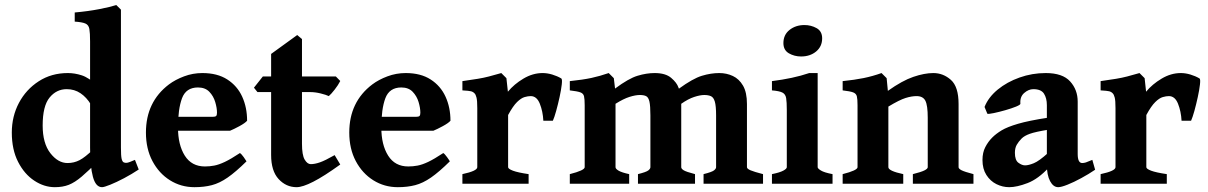

<svg xmlns="http://www.w3.org/2000/svg" viewBox="-20 -736 4838 769"><path d="M535.6 -57.1Q507.8 -38.6 476.8 -22.2Q445.8 -5.9 421.4 3.9Q397 13.7 388.7 13.7Q363.3 13.7 352.1 -28.1Q340.8 -69.8 340.8 -144V-569.8Q340.8 -604 337.9 -620.1Q335 -636.2 322 -641.8Q309.1 -647.5 279.3 -649.4V-686Q334 -690.9 377.9 -699.5Q421.9 -708 445.8 -715.8L464.4 -697.3V-145Q464.4 -112.3 467 -100.6Q469.7 -88.9 475.1 -85.9Q480.5 -83 488.5 -84Q496.6 -85 520.5 -95.7ZM374.5 -92.3Q334.5 -51.8 307.1 -28.6Q279.8 -5.4 255.6 4.2Q231.4 13.7 199.7 13.7Q156.7 13.7 117.2 -12.5Q77.6 -38.6 52.5 -87.6Q27.3 -136.7 27.3 -205.1Q27.3 -270 55.9 -324Q84.5 -377.9 135.3 -410.6Q186 -443.4 252 -443.4Q279.3 -443.4 307.4 -434.3Q335.4 -425.3 371.1 -392.6Q371.1 -364.7 365 -345.5Q358.9 -326.2 344.2 -317.4Q326.7 -346.2 302.5 -362.5Q278.3 -378.9 247.1 -378.9Q206.1 -378.9 178.5 -345.2Q150.9 -311.5 150.9 -233.4Q150.9 -162.1 181.6 -122.6Q212.4 -83 250.5 -83Q276.4 -83 298.6 -94.5Q320.8 -106 353 -137.2Q356.9 -135.3 361.8 -125.2Q366.7 -115.2 370.4 -105Q374 -94.7 374.5 -92.3Z M969.7 -252.4Q961.9 -243.2 939 -230.7Q916 -218.3 901.4 -212.4H620.6L621.1 -268.1H831.5Q842.3 -268.1 845.7 -271.5Q849.1 -274.9 849.1 -284.7Q849.1 -303.7 842 -327.4Q835 -351.1 818.4 -368.4Q801.8 -385.7 772.9 -385.7Q725.1 -385.7 709 -342.5Q692.9 -299.3 692.9 -225.1Q692.9 -155.8 720.2 -112.5Q747.6 -69.3 800.8 -69.3Q819.8 -69.3 838.1 -72.8Q856.4 -76.2 880.6 -87.6Q904.8 -99.1 940.9 -123Q946.8 -119.6 956.1 -106.7Q965.3 -93.8 967.3 -89.8Q924.3 -47.4 891.8 -24.9Q859.4 -2.4 828.4 5.6Q797.4 13.7 758.8 13.7Q705.1 13.7 660.9 -13.9Q616.7 -41.5 590.6 -90.8Q564.5 -140.1 564.5 -205.1Q564.5 -328.1 656.7 -397.9Q682.1 -417 717.3 -430.2Q752.4 -443.4 790.5 -443.4Q850.6 -443.4 890.4 -417.7Q930.2 -392.1 950 -348.9Q969.7 -305.7 969.7 -252.4Z M1342.8 -77.1Q1277.3 -29.8 1234.6 -8.1Q1191.9 13.7 1168 13.7Q1126 13.7 1095.9 -18.8Q1065.9 -51.3 1065.9 -115.7V-367.2H1011.2L997.1 -384.8L1032.7 -429.7H1065.9V-520L1170.4 -595.7L1189.5 -579.6V-429.7H1325.2L1342.8 -411.6Q1334.5 -395 1320.3 -377Q1306.2 -358.9 1296.9 -351.1Q1286.1 -356.4 1264.2 -361.8Q1242.2 -367.2 1222.2 -367.2H1189.5V-160.2Q1189.5 -115.2 1200.2 -96.9Q1210.9 -78.6 1224.6 -78.6Q1240.7 -78.6 1261.2 -85.7Q1281.7 -92.8 1320.3 -114.7Z M1784.2 -252.4Q1776.4 -243.2 1753.4 -230.7Q1730.5 -218.3 1715.8 -212.4H1435.1L1435.5 -268.1H1646Q1656.7 -268.1 1660.2 -271.5Q1663.6 -274.9 1663.6 -284.7Q1663.6 -303.7 1656.5 -327.4Q1649.4 -351.1 1632.8 -368.4Q1616.2 -385.7 1587.4 -385.7Q1539.6 -385.7 1523.4 -342.5Q1507.3 -299.3 1507.3 -225.1Q1507.3 -155.8 1534.7 -112.5Q1562 -69.3 1615.2 -69.3Q1634.3 -69.3 1652.6 -72.8Q1670.9 -76.2 1695.1 -87.6Q1719.2 -99.1 1755.4 -123Q1761.2 -119.6 1770.5 -106.7Q1779.8 -93.8 1781.7 -89.8Q1738.8 -47.4 1706.3 -24.9Q1673.8 -2.4 1642.8 5.6Q1611.8 13.7 1573.2 13.7Q1519.5 13.7 1475.3 -13.9Q1431.2 -41.5 1405 -90.8Q1378.9 -140.1 1378.9 -205.1Q1378.9 -328.1 1471.2 -397.9Q1496.6 -417 1531.7 -430.2Q1566.9 -443.4 1605 -443.4Q1665 -443.4 1704.8 -417.7Q1744.6 -392.1 1764.4 -348.9Q1784.2 -305.7 1784.2 -252.4Z M2228 -421.9Q2232.4 -419.4 2230 -397.7Q2227.5 -376 2221.2 -346.9Q2214.8 -317.9 2207.5 -291.5Q2200.2 -265.1 2194.3 -252.4H2156.2Q2154.3 -290 2142.1 -320.6Q2129.9 -351.1 2105.5 -351.1Q2094.7 -351.1 2081.1 -347.2Q2067.4 -343.3 2051 -327.4Q2034.7 -311.5 2015.1 -275.4V-66.4Q2015.1 -59.6 2034.7 -52.2Q2054.2 -44.9 2097.2 -38.6V0H1832V-38.6Q1891.6 -51.3 1891.6 -66.4V-303.2Q1891.6 -333.5 1888.4 -345.5Q1885.3 -357.4 1880.9 -361.8Q1875 -368.2 1866.5 -370.4Q1857.9 -372.6 1832 -374V-411.1Q1870.1 -416.5 1893.8 -420.4Q1917.5 -424.3 1938.2 -429.7Q1959 -435.1 1987.8 -443.4L2008.3 -422.9L2014.2 -368.7Q2039.1 -398.9 2076.4 -421.1Q2113.8 -443.4 2153.3 -443.4Q2171.9 -443.4 2191.7 -437.5Q2211.4 -431.6 2228 -421.9Z M2797.9 0V-38.6Q2831.1 -46.9 2839.6 -53.5Q2848.1 -60.1 2848.1 -66.4V-273.9Q2848.1 -312 2843 -329.1Q2837.9 -346.2 2827.4 -350.8Q2816.9 -355.5 2800.8 -355.5Q2784.2 -355.5 2760.3 -347.7Q2736.3 -339.8 2708.5 -320.3V-66.4Q2708.5 -60.1 2718.3 -54Q2728 -47.9 2763.7 -38.6V0H2535.2V-38.6Q2568.4 -46.9 2576.7 -53.5Q2585 -60.1 2585 -66.4V-273.9Q2585 -312 2581.1 -329.1Q2577.1 -346.2 2568.1 -350.8Q2559.1 -355.5 2542.5 -355.5Q2525.4 -355.5 2501.2 -347.9Q2477.1 -340.3 2445.3 -320.3V-66.4Q2445.3 -59.6 2458 -52.2Q2470.7 -44.9 2500 -38.6V0H2262.2V-38.6Q2321.8 -53.7 2321.8 -66.4V-314.5Q2321.8 -339.4 2319.1 -350.6Q2316.4 -361.8 2304.2 -366.2Q2292 -370.6 2262.2 -374V-411.1Q2314.5 -416.5 2348.6 -423.8Q2382.8 -431.2 2418 -443.4L2438.5 -422.9L2443.4 -381.3Q2498 -421.9 2533.7 -432.6Q2569.3 -443.4 2602.1 -443.4Q2645.5 -443.4 2668.2 -424.1Q2690.9 -404.8 2697.3 -385.7L2699.2 -380.9Q2754.9 -421.4 2791 -432.4Q2827.1 -443.4 2860.8 -443.4Q2890.1 -443.4 2915.3 -431.6Q2940.4 -419.9 2956.1 -392.8Q2971.7 -365.7 2971.7 -319.3V-66.4Q2971.7 -60.1 2985.8 -54Q3000 -47.9 3036.1 -38.6V0Z M3272.9 -582.5Q3272.9 -549.8 3248.8 -529.8Q3224.6 -509.8 3188.5 -509.8Q3161.6 -509.8 3139.6 -522.5Q3117.7 -535.2 3117.7 -563.5Q3117.7 -596.7 3142.3 -616.2Q3167 -635.7 3202.1 -635.7Q3228.5 -635.7 3250.7 -623.3Q3272.9 -610.8 3272.9 -582.5ZM3071.8 0V-38.6Q3103 -44.9 3117.2 -52.5Q3131.3 -60.1 3131.3 -66.4V-295.4Q3131.3 -327.1 3128.7 -343Q3126 -358.9 3113.8 -365.2Q3101.6 -371.6 3071.8 -374V-411.1Q3114.3 -416.5 3150.9 -424.3Q3187.5 -432.1 3221.2 -443.4H3254.9V-66.4Q3254.9 -61 3268.1 -53Q3281.2 -44.9 3314.5 -38.6V0Z M3636.2 0V-38.6Q3669.4 -46.9 3682.6 -53.5Q3695.8 -60.1 3695.8 -66.4V-264.6Q3695.8 -314 3686.3 -332.5Q3676.8 -351.1 3650.9 -351.1Q3631.3 -351.1 3606.9 -343.5Q3582.5 -335.9 3538.1 -309.1V-66.4Q3538.1 -51.3 3597.7 -38.6V0H3355V-38.6Q3414.6 -53.7 3414.6 -66.4V-314.5Q3414.6 -338.9 3411.9 -350.1Q3409.2 -361.3 3397 -366Q3384.8 -370.6 3355 -374V-411.1Q3402.8 -416 3439 -423.3Q3475.1 -430.7 3510.7 -443.4L3531.2 -422.9L3536.1 -372.1Q3593.8 -413.1 3638.2 -428.2Q3682.6 -443.4 3718.3 -443.4Q3757.8 -443.4 3788.6 -416Q3819.3 -388.7 3819.3 -319.3V-66.4Q3819.3 -60.1 3831.3 -54Q3843.3 -47.9 3878.9 -38.6V0Z M4366.2 -56.2Q4340.3 -38.6 4310.5 -22.5Q4280.8 -6.3 4255.6 3.7Q4230.5 13.7 4218.3 13.7Q4198.7 13.7 4185.8 -10.5Q4172.9 -34.7 4172.9 -75.7V-314.9Q4172.9 -342.8 4161.4 -360.8Q4149.9 -378.9 4118.7 -378.9Q4099.6 -378.9 4082 -363.5Q4064.5 -348.1 4066.9 -320.8Q4067.4 -316.4 4049.6 -309.1Q4031.7 -301.8 4006.8 -294.7Q3981.9 -287.6 3960.9 -283.2Q3939.9 -278.8 3934.6 -280.3L3923.3 -307.6Q3938.5 -346.2 3975.8 -377Q4013.2 -407.7 4063.5 -425.5Q4113.8 -443.4 4168.5 -443.4Q4235.8 -443.4 4266.1 -409.9Q4296.4 -376.5 4296.4 -329.1V-119.1Q4296.4 -83 4314.5 -83Q4321.3 -83 4329.1 -85.4Q4336.9 -87.9 4355 -95.7ZM4177.2 -216.3Q4127 -208 4105 -200.2Q4083 -192.4 4071.8 -181.2Q4059.6 -168.9 4052.2 -156Q4044.9 -143.1 4044.9 -124Q4044.9 -94.2 4059.1 -84Q4073.2 -73.7 4085.4 -73.7Q4099.6 -73.7 4120.6 -82.3Q4141.6 -90.8 4177.2 -123L4181.2 -65.4Q4138.2 -19 4095.5 -2.7Q4052.7 13.7 4022 13.7Q3995.6 13.7 3970.9 1.5Q3946.3 -10.7 3930.7 -35.2Q3915 -59.6 3915 -95.2Q3915 -125 3926.3 -146.7Q3937.5 -168.5 3954.1 -185.1Q3969.2 -200.2 3991.7 -213.9Q4014.2 -227.5 4057.4 -240.2Q4100.6 -252.9 4177.2 -264.6Z M4784.2 -421.9Q4788.6 -419.4 4786.1 -397.7Q4783.7 -376 4777.3 -346.9Q4771 -317.9 4763.7 -291.5Q4756.3 -265.1 4750.5 -252.4H4712.4Q4710.4 -290 4698.2 -320.6Q4686 -351.1 4661.6 -351.1Q4650.9 -351.1 4637.2 -347.2Q4623.5 -343.3 4607.2 -327.4Q4590.8 -311.5 4571.3 -275.4V-66.4Q4571.3 -59.6 4590.8 -52.2Q4610.4 -44.9 4653.3 -38.6V0H4388.2V-38.6Q4447.8 -51.3 4447.8 -66.4V-303.2Q4447.8 -333.5 4444.6 -345.5Q4441.4 -357.4 4437 -361.8Q4431.2 -368.2 4422.6 -370.4Q4414.1 -372.6 4388.2 -374V-411.1Q4426.3 -416.5 4450 -420.4Q4473.6 -424.3 4494.4 -429.7Q4515.1 -435.1 4543.9 -443.4L4564.5 -422.9L4570.3 -368.7Q4595.2 -398.9 4632.6 -421.1Q4669.9 -443.4 4709.5 -443.4Q4728 -443.4 4747.8 -437.5Q4767.6 -431.6 4784.2 -421.9Z"/></svg>

Font: Namdhinggo ExtraBold
Style: Regular
Weight: 800
Designer: Victor Gaultney
Foundry: SIL International
Version: Version 3.001